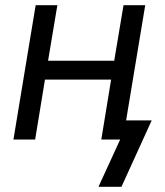

<svg xmlns="http://www.w3.org/2000/svg" viewBox="-20 -540 640 743"><path d="M361 183 445 0H372L410 -232H154L116 0H32L118 -520H202L166 -305H422L458 -520H542L468 -74H567L450 183Z"/></svg>

Font: Iosevka Extended Oblique
Style: Regular
Weight: 400
Width: 7
Italic angle: -9°
Monospace: yes
Designer: Belleve Invis
Foundry: Belleve Invis
Version: Version 32.0.1; ttfautohint (v1.8.4)